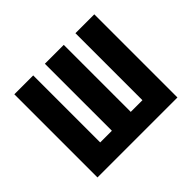

<svg xmlns="http://www.w3.org/2000/svg" viewBox="-124 -684 849 849"><g transform="rotate(-45 300.0 -260.0)"><path d="M50 0V-520H168V-101H241V-520H359V-101H432V-520H550V0Z"/></g></svg>

Font: Iosevka SS04 Extended
Style: Bold
Weight: 700
Width: 7
Monospace: yes
Designer: Belleve Invis
Foundry: Belleve Invis
Version: Version 19.0.0; ttfautohint (v1.8.4)